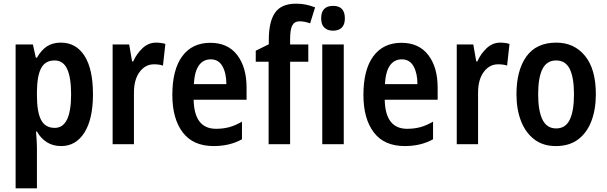

<svg xmlns="http://www.w3.org/2000/svg" viewBox="-20 -785 3305 1045"><path d="M311 -553Q394 -553 440 -481Q486 -409 486 -272Q486 -137 439.5 -63.5Q393 10 313 10Q268 10 235 -11Q202 -32 181 -69H176Q178 -45 179.5 -22.5Q181 0 181 17V240H65V-543H159L175 -471H181Q205 -513 236 -533Q267 -553 311 -553ZM277 -456Q227 -456 204.5 -415Q182 -374 181 -287V-265Q181 -176 203.5 -132.5Q226 -89 278 -89Q367 -89 367 -271Q367 -363 345.5 -409.5Q324 -456 277 -456Z M830 -553Q856 -553 880 -546L867 -428Q847 -435 818 -435Q771 -435 740 -393.5Q709 -352 709 -280V0H593V-543H683L699 -451H705Q724 -493 756 -523Q788 -553 830 -553Z M1125 -552Q1220 -552 1271 -485.5Q1322 -419 1322 -308V-242H1034Q1037 -84 1156 -84Q1195 -84 1228 -93Q1261 -102 1297 -123V-27Q1231 10 1143 10Q1031 10 974.5 -64.5Q918 -139 918 -268Q918 -406 972 -479Q1026 -552 1125 -552ZM1127 -462Q1086 -462 1062.5 -429Q1039 -396 1035 -327H1212Q1212 -386 1191 -424Q1170 -462 1127 -462Z M1658 -449H1559V0H1442V-449H1372V-509L1443 -544V-567Q1443 -668 1477.5 -716.5Q1512 -765 1591 -765Q1620 -765 1644 -760Q1668 -755 1695 -745L1668 -658Q1654 -663 1639.5 -666Q1625 -669 1610 -669Q1583 -669 1571 -647Q1559 -625 1559 -572V-543H1658Z M1793 -753Q1857 -753 1857 -685Q1857 -651 1840 -634.5Q1823 -618 1793 -618Q1763 -618 1745.5 -634.5Q1728 -651 1728 -685Q1728 -753 1793 -753ZM1851 -543V0H1734V-543Z M2165 -552Q2260 -552 2311 -485.5Q2362 -419 2362 -308V-242H2074Q2077 -84 2196 -84Q2235 -84 2268 -93Q2301 -102 2337 -123V-27Q2271 10 2183 10Q2071 10 2014.5 -64.5Q1958 -139 1958 -268Q1958 -406 2012 -479Q2066 -552 2165 -552ZM2167 -462Q2126 -462 2102.5 -429Q2079 -396 2075 -327H2252Q2252 -386 2231 -424Q2210 -462 2167 -462Z M2703 -553Q2729 -553 2753 -546L2740 -428Q2720 -435 2691 -435Q2644 -435 2613 -393.5Q2582 -352 2582 -280V0H2466V-543H2556L2572 -451H2578Q2597 -493 2629 -523Q2661 -553 2703 -553Z M3223 -272Q3223 -190 3199 -126.5Q3175 -63 3127 -26.5Q3079 10 3005 10Q2936 10 2888.5 -26Q2841 -62 2816 -125.5Q2791 -189 2791 -272Q2791 -402 2845 -477.5Q2899 -553 3008 -553Q3105 -553 3164 -481Q3223 -409 3223 -272ZM2909 -272Q2909 -182 2932.5 -134Q2956 -86 3007 -86Q3058 -86 3081 -133.5Q3104 -181 3104 -272Q3104 -363 3081 -409.5Q3058 -456 3007 -456Q2956 -456 2932.5 -409.5Q2909 -363 2909 -272Z"/></svg>

Font: Noto Sans Thai Looped Condensed SemiBold
Style: Regular
Weight: 600
Width: 3
Designer: Sasikarn Vongin, Ben Mitchell
Foundry: The Fontpad Ltd
Version: Version 1.001; ttfautohint (v1.8.4.7-5d5b)